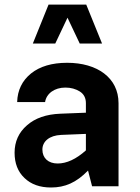

<svg xmlns="http://www.w3.org/2000/svg" viewBox="-20 -811 608 836"><path d="M496.1 -361.8C496.1 -473.1 402.3 -537.6 272.5 -537.6C206.1 -537.6 153.8 -522 115.2 -491.2C76.7 -460 56.2 -418.5 54.7 -366.7H176.3C182.1 -403.8 217.3 -429.7 264.6 -429.7C288.6 -429.7 309.6 -423.8 327.6 -412.6C345.2 -401.4 354 -384.3 354 -361.8V-320.3L242.7 -315.9C181.6 -313.5 133.3 -296.9 97.7 -265.6C61.5 -234.4 43.5 -194.3 43.5 -146C43.5 -100.1 57.6 -63.5 86.4 -36.1C115.2 -8.3 153.8 5.4 202.1 5.4C262.7 5.4 312 -15.6 363.3 -68.4L380.9 0H496.1ZM164.6 -159.7C164.6 -195.3 194.8 -221.2 246.1 -223.6L354 -228V-156.2C311.5 -118.2 270.5 -99.1 231 -99.1C189.9 -99.1 164.6 -123 164.6 -159.7ZM355.5 -791H191.4L123 -621.6H220.7L273.9 -733.9L327.1 -621.6H424.3Z"/></svg>

Font: Estedad Bold
Style: Regular
Weight: 700
Designer: Amin Abedi
Version: Version 7.3